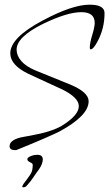

<svg xmlns="http://www.w3.org/2000/svg" viewBox="-20 -559 467 821"><path d="M45 83Q21 83 21 66Q21 41 67 29Q69 28 79.5 26.5Q90 25 110 21Q200 5 244 -21Q317 -66 317 -105Q317 -143 241 -179Q217 -190 182 -206Q147 -222 100 -244Q24 -281 24 -331Q24 -398 162 -471Q289 -539 363 -539Q427 -539 427 -503Q427 -436 396 -380Q379 -348 368 -348Q364 -348 364 -356Q364 -375 374 -408Q385 -444 385 -461Q385 -507 328 -507Q267 -507 164 -457Q51 -401 51 -347Q51 -321 71 -298Q91 -275 131 -258L279 -198Q359 -165 359 -126Q359 -64 233 4Q217 12 171.5 32Q126 52 49 83ZM75 241Q75 234 86 220Q97 206 102 198Q116 180 118 167Q120 154 120 147Q120 141 114.5 138Q109 135 103 131.5Q97 128 97 121Q97 115 110.5 109Q124 103 140 103Q163 103 163 123Q163 132 158.5 143.5Q154 155 146 166Q136 179 123.5 198Q111 217 97 232Q88 245 75 241Z"/></svg>

Font: Shalimar
Style: Regular
Weight: 400
Designer: Robert E. Leuschke
Foundry: Robert E. Leuschke
Version: Version 1.010; ttfautohint (v1.8.3)